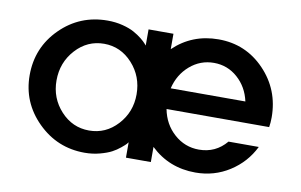

<svg xmlns="http://www.w3.org/2000/svg" viewBox="-60 -618 1157 737"><g transform="rotate(10 518.0 -249.5)"><path d="M587 -211Q598 -153 639.5 -116Q681 -79 736 -79Q801 -79 843 -129H961Q930 -66 870.5 -28Q811 10 738 10Q635 10 563 -59V0H466V-60Q464 -57 460 -52.5Q456 -48 441.5 -36Q427 -24 410 -15Q393 -6 365 1.5Q337 9 306 9Q199 9 123 -66.5Q47 -142 47 -248Q47 -356 122.5 -431Q198 -506 306 -506Q337 -506 364.5 -499Q392 -492 410 -482Q428 -472 441 -461.5Q454 -451 460 -444L466 -437V-500H563V-440Q635 -509 738 -509Q844 -509 917 -433Q990 -357 990 -249Q990 -229 987 -211ZM880 -292Q868 -347 828.5 -382Q789 -417 736 -417Q683 -417 642.5 -382Q602 -347 589 -292ZM464 -246Q464 -316 418.5 -366Q373 -416 308 -416Q243 -416 197.5 -366Q152 -316 152 -246Q152 -177 197.5 -127.5Q243 -78 308 -78Q373 -78 418.5 -127.5Q464 -177 464 -246Z"/></g></svg>

Font: Simpel Medium
Style: Regular
Weight: 500
Designer: Janko Jovanovic
Version: Version 1.048;PS 001.048;hotconv 1.0.88;makeotf.lib2.5.64775